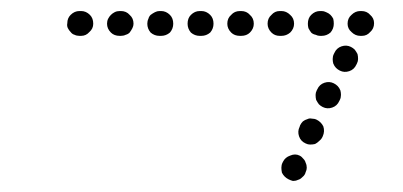

<svg xmlns="http://www.w3.org/2000/svg" viewBox="-20 -307 731 348"><path d="M490 -3Q490 1 491 6Q493 10 496 13Q499 16 503 18Q507 20 511 21Q516 21 520 19Q524 18 527 15Q531 12 533 8L534 5Q536 1 536 -3Q536 -8 534 -12Q533 -16 530 -19Q527 -23 523 -25Q515 -29 506 -25Q497 -22 493 -14L492 -12Q490 -8 490 -3ZM522 -60Q525 -51 534 -47Q538 -45 542 -45Q547 -45 551 -46Q555 -48 558 -51Q562 -54 564 -58L565 -60Q569 -69 566 -78Q562 -86 554 -90Q550 -92 545 -92Q541 -93 537 -91Q533 -90 529 -87Q526 -84 524 -80L523 -77Q519 -69 522 -60ZM552 -135Q552 -130 553 -126Q555 -122 558 -118Q561 -115 565 -113Q573 -109 582 -112Q591 -115 595 -124L596 -126Q598 -130 598 -135Q598 -139 597 -143Q595 -148 592 -151Q589 -154 585 -156Q577 -160 568 -157Q559 -154 555 -145L554 -143Q552 -139 552 -135ZM583 -200Q583 -196 584 -192Q586 -187 589 -184Q592 -181 596 -179Q604 -175 613 -178Q622 -181 626 -190L627 -192Q629 -196 629 -200Q629 -205 628 -209Q626 -213 623 -217Q620 -220 616 -222Q608 -226 599 -223Q590 -220 586 -211L585 -209Q583 -205 583 -200ZM433 -248Q440 -255 440 -264Q440 -274 433 -280Q427 -287 417 -287H415Q405 -287 399 -280Q392 -274 392 -264Q392 -255 399 -248Q405 -242 415 -242H417Q427 -242 433 -248ZM361 -248Q367 -255 367 -264Q367 -274 361 -280Q354 -287 345 -287H342Q333 -287 326 -280Q320 -274 320 -264Q320 -255 326 -248Q333 -242 342 -242H345Q354 -242 361 -248ZM506 -248Q513 -255 513 -264Q513 -274 506 -280Q499 -287 490 -287H487Q478 -287 472 -280Q465 -274 465 -264Q465 -255 472 -248Q478 -242 487 -242H490Q499 -242 506 -248ZM288 -248Q294 -255 294 -264Q294 -274 288 -280Q281 -287 272 -287H269Q265 -287 261 -285Q257 -283 253 -280Q250 -277 249 -273Q247 -269 247 -264Q247 -255 253 -248Q260 -242 269 -242H272Q281 -242 288 -248ZM579 -248Q585 -255 585 -264Q585 -269 584 -273Q582 -277 579 -280Q576 -283 571 -285Q567 -287 563 -287H560Q551 -287 544 -280Q538 -274 538 -264Q538 -260 539 -256Q541 -252 544 -248Q547 -245 552 -244Q556 -242 560 -242H563Q572 -242 579 -248ZM208 -244Q212 -245 215 -248Q218 -252 220 -256Q222 -260 222 -264Q222 -274 215 -280Q209 -287 199 -287H197Q192 -287 188 -285Q184 -283 181 -280Q178 -277 176 -273Q174 -269 174 -264Q174 -255 181 -248Q187 -242 197 -242H199Q204 -242 208 -244ZM651 -249Q658 -255 658 -265Q658 -274 651 -280Q645 -287 635 -287H633Q624 -287 617 -280Q610 -274 610 -264Q610 -255 617 -249Q624 -242 633 -242H636Q645 -242 651 -249ZM142 -249Q149 -255 149 -264Q149 -274 143 -280Q136 -287 127 -287H124Q115 -287 108 -280Q102 -274 102 -265Q101 -260 103 -256Q105 -252 108 -249Q111 -245 115 -244Q119 -242 124 -242H127Q136 -242 142 -249Z"/></svg>

Font: FRB American Cursive Guidelines Dotted Extrabold
Style: Bold Italic
Weight: 800
Italic angle: -25°
Version: Version 2.0;Modular Font Editor K font №1